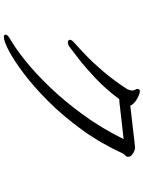

<svg xmlns="http://www.w3.org/2000/svg" viewBox="111 -858 777 1040"><g transform="rotate(90 500.0 -338.5)"><path d="M518 -596Q463 -522 404 -466.5Q345 -411 299 -375.5Q253 -340 234 -326Q221 -317 210 -317Q202 -317 199 -321Q196 -324 196 -329Q196 -335 202 -342Q208 -349 214 -354Q237 -374 277 -412Q317 -450 366 -507Q415 -564 463 -638Q466 -644 468 -650Q470 -656 471 -665V-666Q471 -674 466.5 -681.5Q462 -689 462 -695Q462 -701 467 -705Q469 -707 475 -707Q481 -707 488 -704.5Q495 -702 498 -701Q526 -688 538.5 -675.5Q551 -663 552 -655Q567 -657 593.5 -660Q620 -663 651 -666.5Q682 -670 710.5 -673.5Q739 -677 758.5 -679Q778 -681 780 -681Q793 -681 811.5 -670Q830 -659 830 -644Q830 -634 822.5 -627.5Q815 -621 813 -617Q756 -493 682 -391.5Q608 -290 529.5 -211.5Q451 -133 379.5 -79Q308 -25 255.5 2.5Q203 30 181 30Q174 30 171.5 27Q169 24 169 24Q168 23 168 20Q168 8 198 -8Q243 -34 309.5 -87Q376 -140 451.5 -218.5Q527 -297 600.5 -397.5Q674 -498 734 -619Q664 -612 617 -606Q570 -600 540 -597Q536 -596 532 -596Q528 -596 524 -596Z"/></g></svg>

Font: QiushuiShotai
Style: Regular
Weight: 600
Designer: Fontworks Inc.
Foundry: Fontworks Inc.
Version: Version 1.250